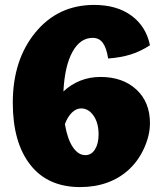

<svg xmlns="http://www.w3.org/2000/svg" viewBox="-20 -711 658 781"><path d="M389 -398Q479 -398 534.5 -347Q590 -296 590 -210Q590 -162 567 -110Q544 -58 504 -21Q466 14 416 32Q366 50 306 50Q174 50 103 -41Q32 -132 32 -293Q32 -467 124 -579Q216 -691 363 -691Q455 -691 514.5 -647.5Q574 -604 590 -527Q552 -502 512 -489.5Q472 -477 420 -473Q413 -517 398 -537Q383 -557 357 -557Q306 -557 274.5 -499.5Q243 -442 238 -339Q269 -368 307 -383Q345 -398 389 -398ZM244 -206Q254 -146 276 -113Q298 -80 327 -80Q352 -80 366.5 -103.5Q381 -127 381 -164Q381 -211 360.5 -240.5Q340 -270 310 -270Q290 -270 272.5 -253Q255 -236 244 -206Z"/></svg>

Font: Atma
Style: Bold
Weight: 700
Designer: Gregori Vincens, Jeremie Hornus, Riccardo Olocco, Yoann Minet.
Foundry: black foundry
Version: Version 1.102;PS 1.100;hotconv 1.0.86;makeotf.lib2.5.63406